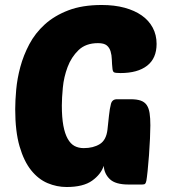

<svg xmlns="http://www.w3.org/2000/svg" viewBox="-20 -740 680 770"><path d="M495 0Q443 0 420.5 -21.5Q398 -43 396 -75Q385 -41 349.5 -15.5Q314 10 247 10Q208 10 171 -5.5Q134 -21 105 -57Q76 -93 58.5 -153Q41 -213 41 -302Q41 -336 45 -380.5Q49 -425 61.5 -471.5Q74 -518 97.5 -562.5Q121 -607 159.5 -642Q198 -677 254 -698.5Q310 -720 388 -720Q439 -720 479.5 -709Q520 -698 548.5 -678Q577 -658 592.5 -629Q608 -600 608 -564Q608 -506 570 -476.5Q532 -447 463 -447Q441 -447 436.5 -450.5Q432 -454 431 -465Q429 -483 428.5 -501Q428 -519 423.5 -534Q419 -549 408 -558Q397 -567 373 -567Q324 -567 295 -539Q266 -511 251 -471Q236 -431 232 -388.5Q228 -346 228 -317Q228 -269 234 -236.5Q240 -204 251.5 -183.5Q263 -163 279 -154.5Q295 -146 316 -146Q354 -146 380 -162Q406 -178 411 -220L417 -276Q420 -305 425 -323.5Q430 -342 449 -342H504Q529 -342 544.5 -336.5Q560 -331 568.5 -318.5Q577 -306 580 -286Q583 -266 583 -237Q583 -217 581.5 -184Q580 -151 577.5 -117Q575 -83 572 -54.5Q569 -26 567 -15Q565 -6 562 -3Q559 0 550 0Z"/></svg>

Font: PoetsenOne
Style: Regular
Weight: 400
Designer: Rodrigo Fuenzalida, Pablo Impallari
Foundry: Pablo Impallari, Rodrigo Fuenzalida
Version: Version 1.000; ttfautohint (v0.8) -G 200 -r 50